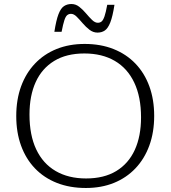

<svg xmlns="http://www.w3.org/2000/svg" viewBox="-20 -927 850 957"><path d="M402 -708Q482 -708 546 -682.5Q610 -657 655.2 -609.8Q700.5 -562.5 724.5 -496.5Q748.5 -430.5 748.5 -349.5Q748.5 -267.5 724.2 -201.2Q700 -135 655 -87.8Q610 -40.5 547.5 -15.2Q485 10 408 10Q328 10 263.8 -15.2Q199.5 -40.5 154.2 -87.8Q109 -135 85 -201Q61 -267 61 -348.5Q61 -430.5 85.2 -496.8Q109.5 -563 154.5 -610.2Q199.5 -657.5 262.2 -682.8Q325 -708 402 -708ZM409 -37.5Q498.5 -37.5 559.5 -74.5Q620.5 -111.5 651.8 -179.8Q683 -248 683 -342Q683 -444 649.2 -515.2Q615.5 -586.5 552.2 -623.5Q489 -660.5 400.5 -660.5Q311 -660.5 250 -623.2Q189 -586 158 -518Q127 -450 127 -356Q127 -253.5 160.5 -182.5Q194 -111.5 257.5 -74.5Q321 -37.5 409 -37.5ZM550.5 -903Q541.5 -845 529.8 -815.2Q518 -785.5 502.5 -775Q487 -764.5 466 -764.5Q444.5 -764.5 426.2 -778.5Q408 -792.5 392.2 -811Q376.5 -829.5 362.2 -843.8Q348 -858 334 -858Q323 -858 315 -851.5Q307 -845 300.8 -826Q294.5 -807 287 -768.5H251Q260 -826.5 271.5 -856.2Q283 -886 299 -896.5Q315 -907 336 -907Q357.5 -907 375.5 -892.8Q393.5 -878.5 409 -860Q424.5 -841.5 439 -827.5Q453.5 -813.5 467.5 -813.5Q478.5 -813.5 486.2 -819.8Q494 -826 500.8 -845.2Q507.5 -864.5 514.5 -903Z"/></svg>

Font: Newsreader 9pt Light
Style: Regular
Weight: 300
Designer: Hugues Gentile
Foundry: Production Type
Version: Version 1.003